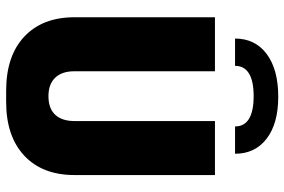

<svg xmlns="http://www.w3.org/2000/svg" viewBox="-174 -764 947 640"><g transform="rotate(90 300.0 -443.5)"><path d="M282 10Q166 10 101.5 -50.5Q37 -111 37 -218V-686H217V-218Q217 -176 238.5 -153.5Q260 -131 300 -131Q341 -131 362 -153.5Q383 -176 383 -218V-686H563V-218Q563 -111 498.5 -50.5Q434 10 319 10ZM108 -753Q108 -820 159.5 -858.5Q211 -897 302 -897Q391 -897 441.5 -858.5Q492 -820 492 -753H401Q401 -784 375.5 -799.5Q350 -815 300 -815Q250 -815 224.5 -799.5Q199 -784 199 -753Z"/></g></svg>

Font: Chivo Mono Medium ExtraBold
Style: Regular
Weight: 800
Monospace: yes
Version: Version 1.008